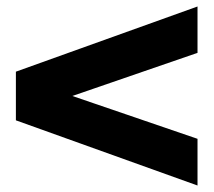

<svg xmlns="http://www.w3.org/2000/svg" viewBox="-20 -651 660 592"><path d="M589 -488 139 -333V-377L589 -223V-79L29 -280V-430L589 -631Z"/></svg>

Font: Unbounded SemiBold
Style: Regular
Weight: 600
Designer: Luke Prowse, Jean-Baptiste Morizot, Fátima Lázaro, Florian Runge
Foundry: NaN
Version: Version 1.700